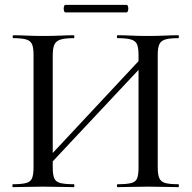

<svg xmlns="http://www.w3.org/2000/svg" viewBox="-20 -770 789 790"><path d="M165 -72 148 -88 587 -558 605 -541ZM33 0Q31 0 31 -6Q31 -12 33 -12Q69 -12 87.5 -17Q106 -22 112 -37Q118 -52 118 -81V-544Q118 -573 112 -587.5Q106 -602 88 -607.5Q70 -613 35 -613Q32 -613 32 -619Q32 -625 35 -625Q60 -625 91 -623.5Q122 -622 156 -622Q196 -622 227.5 -623.5Q259 -625 284 -625Q286 -625 286 -619Q286 -613 284 -613Q247 -613 228.5 -607Q210 -601 203.5 -586Q197 -571 197 -542V-81Q197 -52 203 -37Q209 -22 228 -17Q247 -12 284 -12Q286 -12 286 -6Q286 0 284 0Q258 0 227 -1Q196 -2 156 -2Q122 -2 90 -1Q58 0 33 0ZM464 0Q461 0 461 -6Q461 -12 464 -12Q502 -12 520.5 -17Q539 -22 544.5 -37Q550 -52 550 -81V-542Q550 -571 544.5 -586Q539 -601 520.5 -607Q502 -613 464 -613Q461 -613 461 -619Q461 -625 464 -625Q489 -625 520 -623.5Q551 -622 590 -622Q624 -622 656.5 -623.5Q689 -625 714 -625Q716 -625 716 -619Q716 -613 714 -613Q678 -613 660 -607.5Q642 -602 635.5 -587.5Q629 -573 629 -544V-81Q629 -52 635.5 -37Q642 -22 660 -17Q678 -12 714 -12Q716 -12 716 -6Q716 0 714 0Q689 0 656.5 -1Q624 -2 590 -2Q551 -2 520 -1Q489 0 464 0ZM249 -719Q245 -719 243 -727Q241 -735 243 -742.5Q245 -750 249 -750H500Q505 -750 507 -742.5Q509 -735 507 -727Q505 -719 500 -719Z"/></svg>

Font: Cormorant Medium
Style: Regular
Weight: 500
Designer: Christian Thalmann (Catharsis Fonts)
Foundry: Catharsis Fonts
Version: Version 4.000